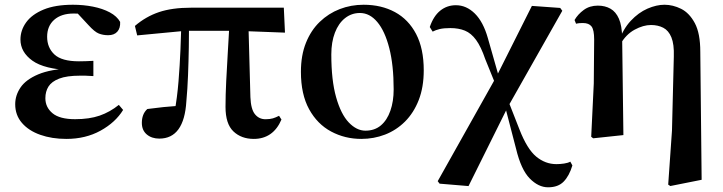

<svg xmlns="http://www.w3.org/2000/svg" viewBox="-20 -572 3062 813"><path d="M260.9 16.2Q199.5 16.2 150.4 -1.2Q101.4 -18.5 72.9 -51.5Q44.4 -84.5 44.4 -130.8Q44.4 -168.4 67 -201.7Q89.6 -235 141.8 -257.1Q194 -279.1 282.4 -283.1V-274.3Q167.6 -278.8 117.1 -315.2Q66.6 -351.5 66.6 -404.7Q66.6 -443.9 90.9 -477.5Q115.2 -511 164.6 -531.5Q214.1 -551.9 289 -551.9Q333 -551.9 373.7 -543.9Q414.5 -535.8 444.9 -519.6Q475.3 -503.3 488.7 -479.2Q490.2 -452.9 476.8 -437.9Q463.4 -422.9 438.1 -422.9Q416.6 -422.9 398.6 -429.9Q380.7 -436.8 354.2 -466.1L291.2 -533.9L352.5 -534.8L374.7 -509.1Q347.5 -511.9 328.4 -513.3Q309.2 -514.7 291.4 -514.7Q239.6 -514.7 209.6 -488.3Q179.6 -461.8 179.6 -416.3Q179.6 -370.3 210.5 -341.3Q241.5 -312.4 314.1 -312.4Q328.8 -312.4 342.7 -312.9Q356.7 -313.4 375.4 -314.4V-249.8Q352.3 -251.6 340.5 -251.6Q328.7 -251.6 319.3 -251.6Q262.7 -251.6 230.6 -239.1Q198.6 -226.7 185.3 -205.6Q172.1 -184.5 172.1 -156.2Q172.1 -117.7 202.4 -92.5Q232.7 -67.3 298.1 -67.3Q358.3 -67.3 402 -82.4Q445.6 -97.5 483.2 -127.9L501.3 -106.5Q468.7 -53.4 405.5 -18.6Q342.3 16.2 260.9 16.2Z M654.5 14.9Q622.3 14.9 601.4 -2.8Q580.6 -20.5 580.6 -51.8Q580.6 -69.5 586.1 -84.4Q591.6 -99.3 603.8 -110.4Q637.2 -114.9 671.4 -118.5Q705.7 -122 744.7 -124.7L718.8 -95.7Q730.4 -159.4 735.9 -227.7Q741.4 -296 744.1 -361.3Q746.8 -426.6 748.3 -482H780.5Q780.5 -431.1 779.5 -371.7Q778.5 -312.4 776.2 -253.3Q773.9 -194.3 769.1 -142.7Q764.4 -64.5 735.8 -24.8Q707.2 14.9 654.5 14.9ZM560.9 -422.1 551.3 -462.2Q597.5 -501.9 653.2 -520.7Q708.9 -539.4 787.8 -539.4H1181.8L1186.7 -433.8L983.1 -441.5H765ZM1054.5 16.2Q1001.9 16.2 968.4 -15.6Q934.9 -47.4 934.9 -119.3Q934.9 -169 937.9 -228.9Q940.8 -288.8 944.8 -353.8Q948.7 -418.8 952.2 -482H1031.6L1040.3 -160.9Q1042.3 -109.4 1059.6 -88.3Q1076.9 -67.1 1104.2 -67.1Q1123.2 -67.1 1135.7 -70.9Q1148.2 -74.7 1161.6 -81.7L1171.8 -65.8Q1154.4 -24.9 1124.8 -4.3Q1095.2 16.2 1054.5 16.2Z M1510.2 16.2Q1440.5 16.2 1382.1 -15.1Q1323.6 -46.4 1288.9 -109.5Q1254.2 -172.7 1254.2 -267.9Q1254.2 -337.8 1275.5 -390.7Q1296.7 -443.6 1333.8 -479.3Q1370.8 -515 1418.5 -533.5Q1466.2 -551.9 1519.6 -551.9Q1594.8 -551.9 1652.3 -520.8Q1709.7 -489.7 1742 -428Q1774.3 -366.2 1774.3 -274.3Q1774.3 -202.9 1753.1 -148.4Q1731.8 -94 1694.9 -57.2Q1658 -20.5 1610.4 -2.1Q1562.8 16.2 1510.2 16.2ZM1527.4 -18.7Q1566.5 -18.7 1592.8 -41Q1619.1 -63.3 1633 -103.1Q1646.9 -142.8 1646.9 -193.3Q1646.9 -296.1 1628.3 -368.4Q1609.8 -440.6 1577.6 -478.8Q1545.5 -517 1504.1 -517Q1468.5 -517 1440.9 -495.1Q1413.3 -473.2 1398.1 -433.5Q1382.9 -393.7 1382.9 -341.7Q1382.9 -231.8 1403.3 -160.1Q1423.6 -88.3 1456.8 -53.5Q1490 -18.7 1527.4 -18.7Z M1841.4 205.7 1833.4 195.2 2082.4 -248.5 2232.2 -547 2352.1 -538.4 2361 -526.4 2129.2 -116.8 1963.9 215.9ZM2300.8 221.1Q2259.8 221.1 2223.1 183.7Q2186.4 146.3 2165.3 58.3L2116.9 -127.7H2106.5L2130.7 -148.6L2179.6 -23.9Q2212 59.2 2250.5 91.1Q2289.1 123 2336.1 123Q2351.9 123 2368.6 120.5Q2385.3 118 2394.9 112.5L2403.7 128.5Q2390.5 172.4 2367 196.7Q2343.6 221.1 2300.8 221.1ZM2080.1 -209.8 2034.8 -321.5Q2016.8 -374.3 1995.9 -402.9Q1975.1 -431.5 1948.5 -442.3Q1922 -453.1 1886.8 -453.1Q1859.3 -453.1 1842 -449Q1824.7 -444.9 1812 -438.1L1799.8 -457.5Q1815.5 -503.8 1844 -526.8Q1872.5 -549.9 1910.5 -549.9Q1954.8 -549.9 1990.6 -514.7Q2026.3 -479.4 2045.7 -410.9L2096.8 -231.6H2109.9Z M2483.4 7.1 2494.3 -218.7 2495.9 -404.9Q2495.9 -445.6 2484.7 -460.1Q2473.6 -474.5 2448.5 -474.5Q2441.2 -474.5 2434.3 -474Q2427.4 -473.5 2419.2 -471.5L2412.9 -487.3Q2427 -511.7 2451.9 -529.9Q2476.8 -548.2 2511.5 -548.2Q2542 -548.2 2564.9 -535.2Q2587.7 -522.3 2600.7 -492.8Q2613.7 -463.3 2614.5 -411.7V-407.7L2619.7 0L2491.7 13.6ZM2809.4 209.7 2825.4 -18.9 2833.2 -332.9Q2834.9 -384.8 2822.9 -413.9Q2811 -442.9 2788.5 -454.5Q2766 -466.1 2736.6 -466.1Q2704 -466.1 2667.5 -446.4Q2630.9 -426.7 2606.6 -384.4L2595.8 -393.2H2598.6Q2617.9 -448.5 2650.7 -483.7Q2683.6 -518.8 2721.6 -535.4Q2759.7 -551.9 2793.6 -551.9Q2829.4 -551.9 2864.2 -534.6Q2899 -517.2 2922.2 -474Q2945.3 -430.9 2945.3 -352.9L2951 189.3L2818.4 215.7Z"/></svg>

Font: Early Summer Mincho VF
Style: Regular
Weight: 250
Designer: GuiWonder
Version: Version 1.002